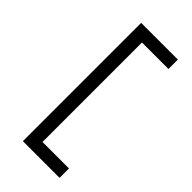

<svg xmlns="http://www.w3.org/2000/svg" viewBox="-271 -835 1010 1010"><g transform="rotate(45 234.0 -330.0)"><path d="M130 110V-770H403V-700H206V40H403V110Z"/></g></svg>

Font: M PLUS 2
Style: Regular
Weight: 400
Designer: Coji Morishita
Foundry: UNDERFOREST DESIGN
Version: Version 1.001